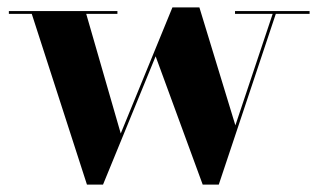

<svg xmlns="http://www.w3.org/2000/svg" viewBox="-20 -490 867 520"><path d="M818.5 -460V-452.5H727L572.5 10H529L401.5 -337.5L259 10H215.5L66 -452.5H4V-460H298V-452.5H213.5L307 -128.5L447 -470H520L617.5 -150.5L718.5 -452.5H616.5V-460Z"/></svg>

Font: Bodoni Moda 28pt
Style: Bold
Weight: 700
Designer: Owen Earl
Foundry: indestructible type
Version: Version 2.005